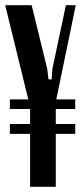

<svg xmlns="http://www.w3.org/2000/svg" viewBox="-23 -720 312 740"><path d="M159 -455 164 -414H176L179 -455L231 -700H269L194 -337H267V-300H192V-242H267V-204H192V0H93V-204H15V-242H93V-300H15V-337H86L-3 -700H99Z"/></svg>

Font: Moniqa ExtBd Cond Paragraph
Style: Regular
Weight: 800
Width: 3
Designer: Rajesh Rajput
Foundry: Rajesh Rajput
Version: Version 1.000